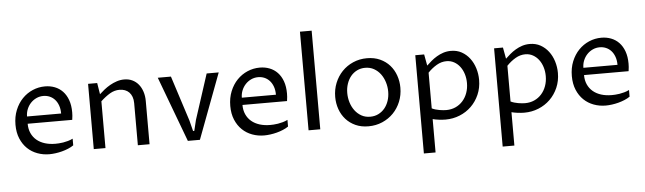

<svg xmlns="http://www.w3.org/2000/svg" viewBox="-58 -1019 5095 1517"><g transform="rotate(-5 2490.0 -260.0)"><path d="M494.1 -43.9Q475.6 -30.8 451.4 -20.8Q427.2 -10.7 401.4 -3.9Q375.5 2.9 349.4 6.3Q323.2 9.8 300.8 9.8Q251 9.8 206.1 -6.8Q161.1 -23.4 127.4 -55.7Q93.8 -87.9 73.7 -135.5Q53.7 -183.1 53.7 -245.1Q53.7 -309.1 75 -361.3Q96.2 -413.6 131.8 -450.4Q167.5 -487.3 214.1 -507.3Q260.7 -527.3 312 -527.3Q353.5 -527.3 389.4 -513.4Q425.3 -499.5 451.9 -471.7Q478.5 -443.8 493.7 -402.1Q508.8 -360.4 508.8 -304.7Q508.8 -293.5 507.8 -277.8Q506.8 -262.2 503.9 -245.1H150.4Q150.4 -203.1 165.3 -170.2Q180.2 -137.2 207.3 -114.5Q234.4 -91.8 272 -80.1Q309.6 -68.4 355 -68.4Q366.2 -68.4 382.3 -69.3Q398.4 -70.3 417 -73.2Q435.5 -76.2 455.6 -81.8Q475.6 -87.4 494.1 -96.7ZM420.9 -302.7Q420.9 -339.4 410.6 -367.4Q400.4 -395.5 382.8 -414.6Q365.2 -433.6 342 -443.4Q318.8 -453.1 292.5 -453.1Q263.2 -453.1 237.3 -441.2Q211.4 -429.2 192.1 -408.7Q172.9 -388.2 161.6 -360.8Q150.4 -333.5 150.4 -302.7Z M653.3 -517.6H725.6L740.2 -427.7Q757.3 -443.8 779.3 -461.4Q801.3 -479 826.9 -493.7Q852.5 -508.3 881.3 -517.8Q910.2 -527.3 940.4 -527.3Q976.1 -527.3 1004.6 -513.7Q1033.2 -500 1053.5 -475.3Q1073.7 -450.7 1084.7 -416.7Q1095.7 -382.8 1095.7 -342.8V0H1002.9V-334Q1002.9 -362.3 994.9 -384Q986.8 -405.8 972.7 -420.2Q958.5 -434.6 939 -441.9Q919.4 -449.2 896.5 -449.2Q856 -449.2 819.8 -427.7Q783.7 -406.2 746.1 -371.1V0H653.3Z M1206.1 -517.6H1310.5L1425.8 -159.2L1447.3 -74.2H1457L1477.5 -159.2L1593.8 -517.6H1689.5L1495.1 0H1399.4Z M2197.8 -43.9Q2179.2 -30.8 2155 -20.8Q2130.9 -10.7 2105 -3.9Q2079.1 2.9 2053 6.3Q2026.9 9.8 2004.4 9.8Q1954.6 9.8 1909.7 -6.8Q1864.7 -23.4 1831.1 -55.7Q1797.4 -87.9 1777.3 -135.5Q1757.3 -183.1 1757.3 -245.1Q1757.3 -309.1 1778.6 -361.3Q1799.8 -413.6 1835.4 -450.4Q1871.1 -487.3 1917.7 -507.3Q1964.4 -527.3 2015.6 -527.3Q2057.1 -527.3 2093 -513.4Q2128.9 -499.5 2155.5 -471.7Q2182.1 -443.8 2197.3 -402.1Q2212.4 -360.4 2212.4 -304.7Q2212.4 -293.5 2211.4 -277.8Q2210.4 -262.2 2207.5 -245.1H1854Q1854 -203.1 1868.9 -170.2Q1883.8 -137.2 1910.9 -114.5Q1938 -91.8 1975.6 -80.1Q2013.2 -68.4 2058.6 -68.4Q2069.8 -68.4 2085.9 -69.3Q2102.1 -70.3 2120.6 -73.2Q2139.2 -76.2 2159.2 -81.8Q2179.2 -87.4 2197.8 -96.7ZM2124.5 -302.7Q2124.5 -339.4 2114.3 -367.4Q2104 -395.5 2086.4 -414.6Q2068.8 -433.6 2045.7 -443.4Q2022.5 -453.1 1996.1 -453.1Q1966.8 -453.1 1940.9 -441.2Q1915 -429.2 1895.8 -408.7Q1876.5 -388.2 1865.2 -360.8Q1854 -333.5 1854 -302.7Z M2356.9 -782.2H2449.7V0H2356.9Z M2831.5 9.8Q2773.9 9.8 2729 -10.7Q2684.1 -31.2 2653.1 -65.9Q2622.1 -100.6 2605.7 -146.7Q2589.4 -192.9 2589.4 -244.1Q2589.4 -302.7 2610.1 -354.2Q2630.9 -405.8 2667.7 -444.3Q2704.6 -482.9 2755.4 -505.1Q2806.2 -527.3 2865.7 -527.3Q2923.8 -527.3 2969.2 -506.6Q3014.6 -485.8 3045.7 -450.7Q3076.7 -415.5 3092.8 -369.4Q3108.9 -323.2 3108.9 -272.5Q3108.9 -213.4 3087.9 -161.9Q3066.9 -110.4 3029.8 -72.3Q2992.7 -34.2 2941.9 -12.2Q2891.1 9.8 2831.5 9.8ZM2852.1 -64.5Q2887.7 -64.5 2916.7 -78.9Q2945.8 -93.3 2966.6 -118.2Q2987.3 -143.1 2998.8 -177Q3010.3 -210.9 3010.3 -250Q3010.3 -288.6 2999 -325Q2987.8 -361.3 2966.6 -389.9Q2945.3 -418.5 2914.6 -435.8Q2883.8 -453.1 2845.2 -453.1Q2809.6 -453.1 2780.5 -438.7Q2751.5 -424.3 2730.7 -399.2Q2710 -374 2698.5 -339.8Q2687 -305.7 2687 -266.6Q2687 -228 2698.2 -191.7Q2709.5 -155.3 2730.7 -127Q2752 -98.6 2782.5 -81.5Q2813 -64.5 2852.1 -64.5Z M3341.3 -87.9Q3355 -81.1 3370.4 -76.7Q3385.7 -72.3 3401.1 -69.6Q3416.5 -66.9 3430.7 -65.7Q3444.8 -64.5 3455.1 -64.5Q3495.1 -64.5 3528.6 -79.6Q3562 -94.7 3585.9 -121.6Q3609.9 -148.4 3623 -184.8Q3636.2 -221.2 3636.2 -263.7Q3636.2 -301.3 3625.7 -335Q3615.2 -368.7 3595.9 -394Q3576.7 -419.4 3549.6 -434.3Q3522.5 -449.2 3489.7 -449.2Q3449.2 -449.2 3411.9 -427.5Q3374.5 -405.8 3341.3 -371.1ZM3335.4 -427.7Q3352.5 -444.3 3373.3 -461.9Q3394 -479.5 3418.5 -494.1Q3442.9 -508.8 3471.2 -518.1Q3499.5 -527.3 3531.7 -527.3Q3579.1 -527.3 3616.5 -506.6Q3653.8 -485.8 3679.9 -451.4Q3706.1 -417 3720 -372.3Q3733.9 -327.6 3733.9 -279.8Q3733.9 -216.8 3710.7 -163.6Q3687.5 -110.4 3647.9 -71.8Q3608.4 -33.2 3555.4 -11.7Q3502.4 9.8 3442.9 9.8Q3418.5 9.8 3390.6 6.3Q3362.8 2.9 3341.3 -2.9V261.7H3248.5V-517.6H3318.8Z M3966.3 -87.9Q3980 -81.1 3995.4 -76.7Q4010.7 -72.3 4026.1 -69.6Q4041.5 -66.9 4055.7 -65.7Q4069.8 -64.5 4080.1 -64.5Q4120.1 -64.5 4153.6 -79.6Q4187 -94.7 4210.9 -121.6Q4234.9 -148.4 4248 -184.8Q4261.2 -221.2 4261.2 -263.7Q4261.2 -301.3 4250.7 -335Q4240.2 -368.7 4220.9 -394Q4201.7 -419.4 4174.6 -434.3Q4147.5 -449.2 4114.7 -449.2Q4074.2 -449.2 4036.9 -427.5Q3999.5 -405.8 3966.3 -371.1ZM3960.4 -427.7Q3977.5 -444.3 3998.3 -461.9Q4019 -479.5 4043.5 -494.1Q4067.9 -508.8 4096.2 -518.1Q4124.5 -527.3 4156.7 -527.3Q4204.1 -527.3 4241.5 -506.6Q4278.8 -485.8 4304.9 -451.4Q4331.1 -417 4345 -372.3Q4358.9 -327.6 4358.9 -279.8Q4358.9 -216.8 4335.7 -163.6Q4312.5 -110.4 4272.9 -71.8Q4233.4 -33.2 4180.4 -11.7Q4127.4 9.8 4067.9 9.8Q4043.5 9.8 4015.6 6.3Q3987.8 2.9 3966.3 -2.9V261.7H3873.5V-517.6H3943.8Z M4906.7 -43.9Q4888.2 -30.8 4864 -20.8Q4839.8 -10.7 4814 -3.9Q4788.1 2.9 4762 6.3Q4735.8 9.8 4713.4 9.8Q4663.6 9.8 4618.7 -6.8Q4573.7 -23.4 4540 -55.7Q4506.3 -87.9 4486.3 -135.5Q4466.3 -183.1 4466.3 -245.1Q4466.3 -309.1 4487.5 -361.3Q4508.8 -413.6 4544.4 -450.4Q4580.1 -487.3 4626.7 -507.3Q4673.3 -527.3 4724.6 -527.3Q4766.1 -527.3 4802 -513.4Q4837.9 -499.5 4864.5 -471.7Q4891.1 -443.8 4906.2 -402.1Q4921.4 -360.4 4921.4 -304.7Q4921.4 -293.5 4920.4 -277.8Q4919.4 -262.2 4916.5 -245.1H4563Q4563 -203.1 4577.9 -170.2Q4592.8 -137.2 4619.9 -114.5Q4647 -91.8 4684.6 -80.1Q4722.2 -68.4 4767.6 -68.4Q4778.8 -68.4 4794.9 -69.3Q4811 -70.3 4829.6 -73.2Q4848.1 -76.2 4868.2 -81.8Q4888.2 -87.4 4906.7 -96.7ZM4833.5 -302.7Q4833.5 -339.4 4823.2 -367.4Q4813 -395.5 4795.4 -414.6Q4777.8 -433.6 4754.6 -443.4Q4731.4 -453.1 4705.1 -453.1Q4675.8 -453.1 4649.9 -441.2Q4624 -429.2 4604.7 -408.7Q4585.4 -388.2 4574.2 -360.8Q4563 -333.5 4563 -302.7Z"/></g></svg>

Font: Proza Libre
Style: Regular
Weight: 400
Designer: Jasper de Waard
Foundry: Jasper de Waard
Version: Version 1.001; ttfautohint (v1.4.1.8-43bc)